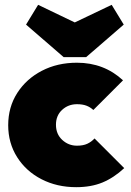

<svg xmlns="http://www.w3.org/2000/svg" viewBox="-20 -764 545 796"><path d="M296 12Q216 12 152 -21Q88 -54 51 -112.5Q14 -171 14 -245Q14 -320 51.5 -378.5Q89 -437 153.5 -470.5Q218 -504 299 -504Q411 -504 490 -431L367 -308Q354 -320 338 -326Q322 -332 299 -332Q263 -332 237.5 -308.5Q212 -285 212 -247Q212 -208 238 -184Q264 -160 299 -160Q325 -160 342 -168Q359 -176 372 -190L495 -67Q452 -27 405 -7.5Q358 12 296 12ZM443 -744 493 -662 337 -527H244L88 -662L138 -744L290 -671Z"/></svg>

Font: Outfit Black
Style: Regular
Weight: 900
Designer: Rodrigo Fuenzalida
Foundry: fragTYPE
Version: Version 1.100; ttfautohint (v1.8.4.7-5d5b)